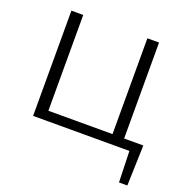

<svg xmlns="http://www.w3.org/2000/svg" viewBox="-147 -795 1099 1128"><g transform="rotate(20 402.0 -231.5)"><path d="M777 -58 769 195H717L711 0H109V-658H183V-59H584V-658H657V-58Z"/></g></svg>

Font: EauTestSC
Style: Regular
Weight: 400
Designer: Christian Thalmann (Catharsis Fonts)
Version: Version 0.001;PS 000.001;hotconv 1.0.88;makeotf.lib2.5.64775